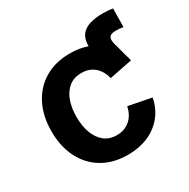

<svg xmlns="http://www.w3.org/2000/svg" viewBox="-149 -778 911 925"><g transform="rotate(-30 306.5 -315.5)"><path d="M432.6 -369.1 409.2 -482.4Q389.2 -564.9 421.1 -602.8Q453.1 -640.6 540 -640.6Q556.2 -640.6 570.3 -639.4Q584.5 -638.2 594.7 -636.2L593.3 -533.2Q582.5 -535.2 571.8 -536.1Q561 -537.1 551.8 -537.1Q524.9 -537.1 516.1 -524.4Q507.3 -511.7 515.6 -483.4L544.4 -376.5ZM305.2 10.7Q224.6 10.7 165.3 -24.4Q106 -59.6 73.7 -123Q41.5 -186.5 41.5 -270.5Q41.5 -355 73.7 -418.7Q106 -482.4 165.3 -517.6Q224.6 -552.7 305.2 -552.7Q352.5 -552.7 392.6 -540.5Q432.6 -528.3 463.9 -505.4Q495.1 -482.4 515.6 -450Q536.1 -417.5 544.4 -376.5L417 -351.1Q412.1 -372.6 402.3 -389.4Q392.6 -406.2 378.7 -418.5Q364.7 -430.7 346.7 -437Q328.6 -443.4 306.6 -443.4Q264.6 -443.4 236.8 -421.1Q209 -398.9 194.8 -360.1Q180.7 -321.3 180.7 -271Q180.7 -221.2 194.8 -182.4Q209 -143.6 236.8 -120.8Q264.6 -98.1 306.6 -98.1Q329.1 -98.1 347.4 -105Q365.7 -111.8 380.1 -124.3Q394.5 -136.7 404.1 -154.5Q413.6 -172.4 418.5 -194.3L545.4 -169.4Q537.6 -127.4 516.8 -94.2Q496.1 -61 464.8 -37.4Q433.6 -13.7 393.1 -1.5Q352.5 10.7 305.2 10.7Z"/></g></svg>

Font: Inter
Style: 650
Weight: 650
Designer: Rasmus Andersson
Foundry: rsms
Version: Version 4.001;git-66647c0bb